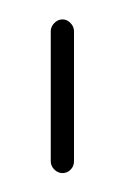

<svg xmlns="http://www.w3.org/2000/svg" viewBox="-20 -612 129 199"><path d="M44.8 -591.9Q49.6 -591.9 53.1 -588.1Q56.7 -584.4 56.7 -579.6V-444.8Q56.7 -439.6 53.1 -436.1Q49.6 -432.6 44.8 -432.6Q40 -432.6 36.3 -436.3Q32.6 -440 32.6 -444.8V-579.6Q32.6 -584.4 36.3 -588.1Q40 -591.9 44.8 -591.9Z"/></svg>

Font: 26F Galaxy Hebrew Thin
Style: Regular
Weight: 100
Designer: C₂₉H₂₅N₃O₅
Version: Version 1.000